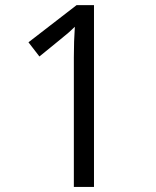

<svg xmlns="http://www.w3.org/2000/svg" viewBox="-20 -734 612 754"><path d="M349.1 0H270V-508.8Q270 -572.3 273.9 -628.9Q263.7 -618.7 251 -607.4Q238.3 -596.2 134.8 -512.2L91.8 -567.9L280.8 -713.9H349.1Z"/></svg>

Font: f09607729
Style: Regular
Weight: 400
Foundry: Ascender Corporation
Version: Version 1.10